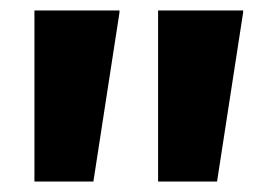

<svg xmlns="http://www.w3.org/2000/svg" viewBox="-20 -828 508 368"><path d="M209 -808V-804L159 -480H46V-808ZM446 -808V-804L396 -480H283V-808Z"/></svg>

Font: Encode Sans Narrow
Style: Black
Weight: 900
Designer: Pablo Impallari, Andres Torresi
Foundry: Pablo Impallari, Andres Torresi
Version: Version 1.000; ttfautohint (v1.00) -l 8 -r 50 -G 200 -x 14 -